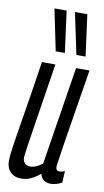

<svg xmlns="http://www.w3.org/2000/svg" viewBox="-90 -833 481 886"><g transform="rotate(10 150.0 -390.0)"><path d="M76 10Q43 10 24.5 -9.5Q6 -29 6 -61Q6 -85 14 -138.5Q22 -192 38 -288Q54 -384 77 -536H140Q124 -431 112.5 -359.5Q101 -288 94 -241.5Q87 -195 82.5 -167Q78 -139 76 -122Q74 -105 72 -91Q71 -75 80 -63.5Q89 -52 106 -52Q134 -52 164 -76L237 -536H300Q279 -405 265 -320Q251 -235 243.5 -186Q236 -137 232.5 -113.5Q229 -90 228 -82.5Q227 -75 227 -72Q227 -64 230.5 -58.5Q234 -53 245 -53Q255 -53 269 -59L266 -5Q255 2 240.5 6Q226 10 215 10Q173 10 164 -28Q141 -9 120 0.5Q99 10 76 10ZM131 -596 91 -790H148L174 -596ZM228 -596 187 -790H245L271 -596Z"/></g></svg>

Font: Georama ExtraCondensed
Style: Italic
Weight: 400
Width: 2
Italic angle: -9°
Designer: Jean-Baptiste Levee
Foundry: Production Type
Version: Version 1.000